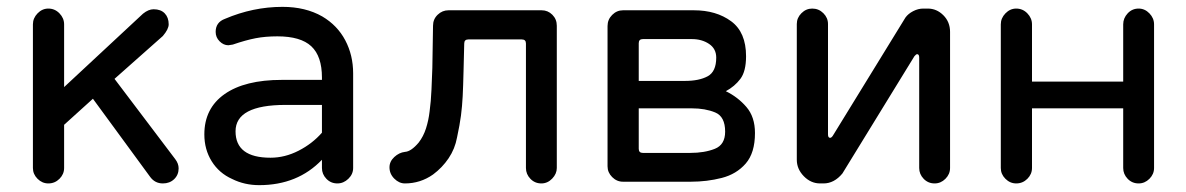

<svg xmlns="http://www.w3.org/2000/svg" viewBox="-20 -558 3458 560"><path d="M121 -23Q103 -23 89.5 -36.5Q76 -50 76 -68V-487Q76 -505 89.5 -519Q103 -533 121 -533Q140 -533 153.5 -519Q167 -505 167 -487V-304L397 -518Q413 -531 428 -531Q449 -531 460.5 -519Q472 -507 472 -487Q472 -473 455 -453L314 -328L491 -94Q501 -81 501 -67Q501 -48 488 -35.5Q475 -23 455 -23Q432 -23 418 -42L251 -270L167 -194V-68Q167 -50 153.5 -36.5Q140 -23 121 -23Z M736 -18Q693 -18 657 -36Q619 -53 597.5 -87.5Q576 -122 576 -166Q576 -242 635 -283.5Q694 -325 802 -325H919V-332Q919 -394 888 -423Q857 -452 789 -452Q754 -452 725.5 -446.5Q697 -441 659 -428L646 -426Q632 -426 620.5 -437.5Q609 -449 609 -465Q609 -493 636 -503Q718 -538 804 -538Q871 -538 920 -510Q964 -484 987 -440.5Q1010 -397 1010 -344V-68Q1010 -50 996 -36.5Q982 -23 964 -23Q945 -23 932 -36.5Q919 -50 919 -68V-92Q848 -18 736 -18ZM769 -98Q811 -98 851 -118.5Q891 -139 919 -171V-252H813Q667 -252 667 -175Q667 -98 769 -98Z M1161 -23Q1144 -23 1130 -37Q1116 -51 1116 -70Q1116 -87 1130 -100Q1144 -113 1161 -115Q1179 -116 1201 -142Q1215 -160 1222.5 -183.5Q1230 -207 1233 -233Q1237 -262 1238.5 -297Q1240 -332 1241 -360L1243 -483Q1243 -502 1256.5 -515Q1270 -528 1288 -528H1560Q1578 -528 1591 -515Q1604 -502 1604 -483V-68Q1604 -51 1590.5 -37Q1577 -23 1559 -23Q1540 -23 1527 -36.5Q1514 -50 1514 -68V-431Q1514 -443 1502 -443H1346Q1334 -443 1334 -431L1332 -351Q1331 -307 1329.5 -277.5Q1328 -248 1324.5 -221Q1321 -194 1313 -157Q1307 -124 1288.5 -96.5Q1270 -69 1243 -49Q1206 -23 1161 -23Z M1797 -28Q1779 -28 1765.5 -41.5Q1752 -55 1752 -73V-482Q1752 -501 1765.5 -514.5Q1779 -528 1797 -528H2004Q2069 -528 2112.5 -496Q2156 -464 2156 -394Q2156 -350 2139.5 -328Q2123 -306 2097 -292Q2132 -275 2157 -246Q2182 -217 2182 -170Q2182 -112 2155 -81Q2128 -50 2085 -39Q2042 -28 1995 -28ZM1843 -322H1978Q2019 -322 2044 -335.5Q2069 -349 2069 -390Q2069 -416 2048 -430Q2027 -444 1998 -444H1855Q1843 -444 1843 -432ZM1855 -112H1993Q2035 -112 2065 -124Q2095 -136 2095 -174Q2095 -218 2066 -230Q2037 -242 1998 -242H1843V-124Q1843 -112 1855 -112Z M2372 -23Q2345 -23 2324.5 -44Q2304 -65 2304 -92V-488Q2304 -506 2317.5 -519.5Q2331 -533 2349 -533Q2368 -533 2381.5 -519.5Q2395 -506 2395 -488V-166Q2395 -156 2401 -156Q2405 -156 2409 -162L2621 -507Q2629 -518 2643.5 -525.5Q2658 -533 2673 -533H2686Q2712 -533 2731.5 -513.5Q2751 -494 2751 -465V-68Q2751 -50 2737.5 -36.5Q2724 -23 2706 -23Q2687 -23 2674 -36.5Q2661 -50 2661 -68V-390Q2661 -400 2655 -400Q2652 -400 2647 -394L2437 -52Q2413 -23 2382 -23Z M2944 -23Q2926 -23 2912.5 -36.5Q2899 -50 2899 -68V-487Q2899 -505 2912.5 -519Q2926 -533 2944 -533Q2963 -533 2976.5 -519Q2990 -505 2990 -487V-320H3256V-487Q3256 -505 3269 -519Q3282 -533 3301 -533Q3319 -533 3332.5 -519Q3346 -505 3346 -487V-68Q3346 -50 3332.5 -36.5Q3319 -23 3301 -23Q3282 -23 3269 -36.5Q3256 -50 3256 -68V-242H2990V-68Q2990 -50 2976.5 -36.5Q2963 -23 2944 -23Z"/></svg>

Font: Huninn
Style: Regular
Weight: 400
Designer: justfont
Foundry: justfont
Version: Version 1.003